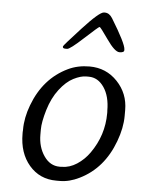

<svg xmlns="http://www.w3.org/2000/svg" viewBox="-51 -747 588 787"><g transform="rotate(5 242.5 -354.0)"><path d="M128.9 -205.6V-184.6Q128.9 -133.8 154.1 -97.2Q179.2 -60.5 218.8 -60.5H224.1L229 -61Q259.8 -61 289.6 -80.3Q319.3 -99.6 340.8 -129.9Q394 -205.1 394 -295.4V-300.8L393.6 -306.2Q393.6 -365.7 368.7 -402.1Q343.8 -438.5 305.7 -438.5H295.4Q272.9 -438.5 243.4 -423.6Q213.9 -408.7 186.5 -373Q159.2 -337.4 144 -286.9Q128.9 -236.3 128.9 -205.6ZM207.5 -544.4H200.7Q189.5 -544.4 189.5 -550.8V-553.2Q189.5 -556.6 258.1 -631.3Q326.7 -706.1 345.2 -706.1H348.6Q367.2 -706.1 379.9 -685.5Q441.4 -585.4 441.4 -562V-559.1Q441.4 -549.3 422.1 -549.3Q402.8 -549.3 369.4 -597.4Q335.9 -645.5 332.3 -645.5Q328.6 -645.5 273.7 -595Q218.8 -544.4 207.5 -544.4ZM224.6 -2.4H210Q141.6 -2.4 98.6 -52.5Q55.7 -102.5 55.7 -182.1V-189.5L56.2 -196.3Q56.2 -197.3 56.2 -198.7Q56.2 -248 76.2 -300.8Q118.7 -414.1 217.3 -461.4Q256.8 -480.5 305.7 -480.5Q374 -480.5 420.2 -431.9Q466.3 -383.3 466.3 -315.4V-293.5Q466.3 -292.5 466.3 -291Q466.3 -241.7 445.3 -185.5Q402.8 -70.8 305.2 -22.9Q264.2 -2.4 224.6 -2.4Z"/></g></svg>

Font: Averia Libre Light
Style: Italic
Weight: 300
Italic angle: -8.5°
Version: Version 1.002